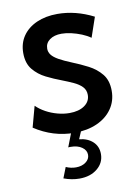

<svg xmlns="http://www.w3.org/2000/svg" viewBox="-81 -553 591 812"><g transform="rotate(-10 214.5 -147.0)"><path d="M36.1 -42.5 60.5 -132.3Q77.1 -115.7 100.3 -103Q123.5 -90.3 149.7 -83.3Q175.8 -76.2 201.2 -76.2Q241.2 -76.2 265.6 -93.3Q290 -110.4 290 -138.7Q290 -159.7 276.6 -173.6Q263.2 -187.5 241 -197.8Q218.8 -208 193.4 -217.8Q160.6 -230 128.2 -246.1Q95.7 -262.2 73.7 -289.1Q51.8 -315.9 51.8 -359.9Q51.8 -401.9 73.2 -432.9Q94.7 -463.9 133.3 -481Q171.9 -498 222.2 -498Q300.3 -498 377 -459L347.7 -373.5Q332 -384.8 310.5 -393.6Q289.1 -402.3 266.6 -407.5Q244.1 -412.6 225.1 -412.6Q193.4 -412.6 174.1 -398.4Q154.8 -384.3 154.8 -360.4Q154.8 -345.7 164.1 -333.7Q173.3 -321.8 193.6 -310.3Q213.9 -298.8 248.5 -284.7Q281.7 -271.5 314.9 -254.4Q348.1 -237.3 370.4 -210Q392.6 -182.6 392.6 -138.2Q392.6 -94.2 369.1 -60.8Q345.7 -27.3 304 -8.8Q262.2 9.8 207 9.8Q115.7 9.8 36.1 -42.5ZM127 191.4 145 145.5Q166 154.8 188 154.8Q213.4 154.8 230.2 142.3Q247.1 129.9 247.1 111.3Q247.1 91.3 228.5 78.4Q210 65.4 180.7 65.4Q178.2 65.4 175.3 65.4Q172.4 65.4 169.9 65.9L196.8 -3.4H239.7L221.2 40Q257.3 43.5 279.3 64Q301.3 84.5 301.3 117.2Q301.3 154.8 271.5 179.4Q241.7 204.1 194.3 204.1Q161.1 204.1 127 191.4Z"/></g></svg>

Font: Kumbh Sans Medium
Style: Regular
Weight: 500
Version: Version 1.005